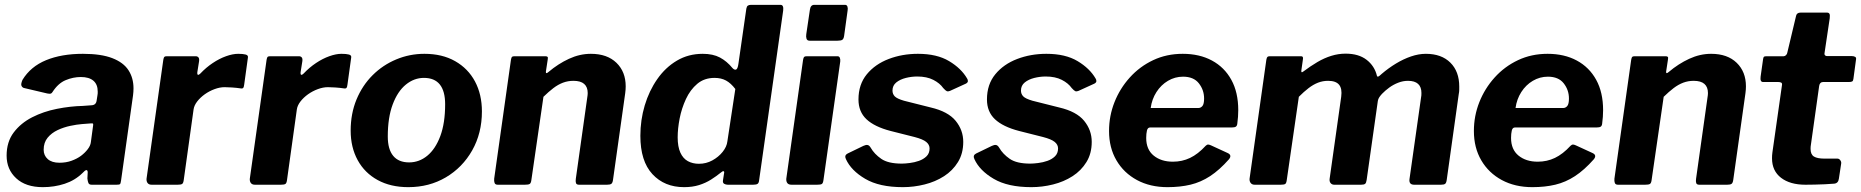

<svg xmlns="http://www.w3.org/2000/svg" viewBox="-20 -762 7676 792"><path d="M320.7 -48.6Q289.4 -17.9 246.7 -3.9Q203.9 10 156.8 10Q86.2 10 46.8 -26.6Q7.3 -63.1 7.3 -120.1Q7.3 -176.8 36.5 -215.5Q65.7 -254.2 112.6 -278.2Q159.4 -302.1 214.7 -313Q270 -324 321.4 -325.1L356.8 -327.7Q375.8 -328.3 378.5 -346.5L381.8 -367.6Q382.8 -372.1 383 -376.4Q383.1 -380.6 383.1 -384.4Q383.1 -413.9 365.2 -429.1Q347.3 -444.3 313.7 -444.3Q281.6 -444.3 250.7 -431.3Q219.7 -418.4 196.5 -382.3Q193.5 -377.2 189.4 -375.8Q185.3 -374.4 175.1 -376.4L78.3 -399.2Q72 -401.2 68.7 -408Q65.3 -414.7 72.6 -432.3Q106.3 -487.6 170.2 -513.8Q234.1 -540 322 -540Q397.5 -540 443.4 -522.1Q489.3 -504.3 510 -472.3Q530.7 -440.3 530.7 -397.4Q530.7 -390.4 530.2 -383.3Q529.7 -376.1 528.7 -368.1L479.4 -17.6Q477.7 -5.1 475 -2.6Q472.3 0 460.9 0H358.1Q347.7 0 344.7 -7.1Q341.7 -14.3 340.5 -25.7L341.8 -51.8Q340.4 -70.3 320.7 -48.6ZM363.6 -240.6Q365.3 -249.3 363.8 -251.6Q362.4 -253.9 354 -252.9L318.1 -250.2Q297.4 -248.6 270.2 -242.9Q243 -237.2 217.9 -225.5Q192.7 -213.7 176.4 -193.9Q160.1 -174 160.1 -144.4Q160.1 -120.6 177 -105.7Q193.9 -90.7 225.3 -90.7Q252.7 -90.7 275.4 -99Q298.1 -107.3 314.2 -119.3Q330.5 -131.6 341.9 -146.5Q353.3 -161.4 354.8 -175.6Z M605.6 0Q593.8 0 588.6 -7.3Q583.5 -14.6 584.5 -25L653.7 -515.6Q655.4 -524.9 657.9 -527.4Q660.5 -530 668.1 -530H787.4Q794.5 -530 798.7 -525.1Q802.8 -520.3 801.1 -508.9L794 -464.3Q793 -454.3 796.7 -453.4Q800.4 -452.6 806.5 -458.7Q830.3 -483.9 857.7 -502.1Q885.1 -520.4 912.7 -530.2Q940.3 -540 962.7 -540Q982.7 -540 993.5 -537Q1004.4 -534 1002.7 -524.7L987.3 -413.2Q985.9 -402 983.2 -399.2Q980.6 -396.4 975 -397.1Q955.3 -400 936.6 -401.2Q917.8 -402.4 906.5 -402.4Q886.8 -402.4 865.2 -394.4Q843.6 -386.5 824.7 -373.1Q805.9 -359.6 793.3 -343.3Q780.8 -327 778.5 -310.6L737.8 -18.7Q736.1 -6.1 731 -3.1Q726 0 712.4 0H605.6Z M1031.6 0Q1019.8 0 1014.6 -7.3Q1009.5 -14.6 1010.5 -25L1079.7 -515.6Q1081.4 -524.9 1083.9 -527.4Q1086.5 -530 1094.1 -530H1213.4Q1220.5 -530 1224.7 -525.1Q1228.8 -520.3 1227.1 -508.9L1220 -464.3Q1219 -454.3 1222.7 -453.4Q1226.4 -452.6 1232.5 -458.7Q1256.3 -483.9 1283.7 -502.1Q1311.1 -520.4 1338.7 -530.2Q1366.3 -540 1388.7 -540Q1408.7 -540 1419.5 -537Q1430.4 -534 1428.7 -524.7L1413.3 -413.2Q1411.9 -402 1409.2 -399.2Q1406.6 -396.4 1401 -397.1Q1381.3 -400 1362.6 -401.2Q1343.8 -402.4 1332.5 -402.4Q1312.8 -402.4 1291.2 -394.4Q1269.6 -386.5 1250.7 -373.1Q1231.9 -359.6 1219.3 -343.3Q1206.8 -327 1204.5 -310.6L1163.8 -18.7Q1162.1 -6.1 1157 -3.1Q1152 0 1138.4 0H1031.6Z M1664.3 10Q1591.4 10 1537.9 -19.3Q1484.3 -48.6 1455.4 -101.4Q1426.5 -154.3 1426.5 -223.1Q1426.5 -293.4 1450.6 -351.6Q1474.8 -409.8 1517 -451.8Q1559.2 -493.9 1614.4 -516.9Q1669.6 -540 1730.7 -540Q1804.3 -540 1857.5 -509.7Q1910.8 -479.4 1939.4 -425.9Q1967.9 -372.4 1967.9 -302.3Q1967.9 -212.6 1927.8 -141.7Q1887.7 -70.9 1819 -30.4Q1750.4 10 1664.3 10ZM1667.6 -92.1Q1709.2 -92.1 1742.7 -119.7Q1776.3 -147.3 1796.3 -200.8Q1816.2 -254.2 1816.2 -332.1Q1816.2 -386 1794.3 -413.4Q1772.4 -440.7 1728.7 -440.7Q1688.1 -440.7 1654.1 -413Q1620.1 -385.2 1599.9 -331.3Q1579.6 -277.3 1579.6 -199Q1579.6 -146.1 1602 -119.1Q1624.3 -92.1 1667.6 -92.1Z M2033.2 0Q2022.8 0 2020.2 -7.3Q2017.5 -14.6 2018.5 -25L2087.7 -515.6Q2089.4 -524.9 2091.9 -527.4Q2094.5 -530 2102.1 -530H2230Q2235.7 -530 2238.4 -527.6Q2241.1 -525.3 2239.4 -516.7L2231.8 -466.8Q2230.8 -454.7 2242.4 -465Q2282.5 -498.9 2326.9 -519.4Q2371.3 -540 2417.4 -540Q2484.7 -540 2522.9 -502.9Q2561 -465.9 2561 -405.9Q2561 -399.2 2560.5 -392.3Q2560 -385.5 2559 -377.7L2508.6 -19.7Q2506.9 -7.6 2501.8 -3.8Q2496.7 0 2483.9 0H2368.6Q2358.1 0 2355.9 -6.9Q2353.6 -13.8 2355.3 -25L2402.3 -358.8Q2403.3 -364.6 2403.8 -369.6Q2404.3 -374.6 2404.3 -378.1Q2404.3 -403.1 2389.6 -415.9Q2375 -428.6 2345.3 -428.6Q2322.9 -428.6 2302.4 -421Q2282 -413.3 2262.6 -398.5Q2243.2 -383.7 2221.7 -362.7L2171.8 -18.7Q2170.1 -6.1 2164.7 -3.1Q2159.3 0 2145 0H2033.2Z M2982.3 0Q2973.7 0 2967.1 -3.9Q2960.6 -7.7 2962.3 -18.4L2966.7 -46.6Q2968.7 -54.6 2964.7 -55.7Q2960.6 -56.7 2952.9 -49.7Q2935.3 -35.3 2913.2 -21.3Q2891 -7.2 2863.7 1.4Q2836.4 10 2802 10Q2720.9 10 2671.2 -43.7Q2621.5 -97.4 2621.5 -201.7Q2621.5 -266.8 2639.5 -327.1Q2657.5 -387.3 2691.2 -435.6Q2724.9 -484 2772.4 -512Q2819.8 -540 2878.7 -540Q2921.2 -540 2949.8 -524.7Q2978.5 -509.4 3001.3 -481.4Q3008.9 -473 3015.9 -474.9Q3023 -476.9 3026.1 -499.7L3058.7 -726.6Q3060.4 -735.9 3065.1 -738.9Q3069.8 -742 3077.7 -742H3199.7Q3213.4 -742 3210.6 -718.5L3111.4 -18.8Q3110.4 -7.6 3105.2 -3.8Q3100 0 3086.6 0ZM3013.2 -394.9Q2995 -418.8 2974.9 -429.8Q2954.8 -440.7 2927.6 -440.7Q2885.3 -440.7 2856.3 -416.3Q2827.3 -391.9 2809.5 -353.5Q2791.7 -315.1 2783.5 -273.1Q2775.4 -231.1 2775.4 -195.6Q2775.4 -156.7 2786.5 -132.4Q2797.6 -108 2817.5 -97.2Q2837.4 -86.4 2863.1 -86.4Q2892.9 -86.4 2918.3 -100.3Q2943.8 -114.2 2960.8 -135.4Q2977.9 -156.7 2980.4 -178.8Z M3376.8 -19.6Q3375.1 -6.1 3370 -3.1Q3365 0 3350.6 0H3245.2Q3232.5 0 3227.5 -7.1Q3222.5 -14.3 3223.5 -25.3L3292.7 -515.3Q3294.4 -524.9 3297.3 -527.4Q3300.2 -530 3308.1 -530H3434.8Q3442 -530 3444.5 -523.2Q3447 -516.4 3446 -508.3ZM3462.1 -614.8Q3460.4 -602.1 3454.8 -598.1Q3449.3 -594.1 3434.9 -594.1H3319.5Q3309.7 -594.1 3306.9 -602.2Q3304.2 -610.2 3305.9 -621.2L3320.9 -722.2Q3323.6 -742 3338.9 -742H3466.1Q3473.2 -742 3475.7 -734.8Q3478.1 -727.6 3476.4 -718.7Z M3704.4 10Q3607.1 10 3548.9 -24.4Q3490.6 -58.7 3469.3 -105.9Q3462 -121.4 3476.3 -128.7L3541.3 -160.2Q3551.5 -165.1 3558.6 -163.9Q3565.7 -162.8 3571.7 -152.6Q3586.7 -126.5 3615.2 -106.8Q3643.6 -87.1 3699.9 -87.1Q3713.3 -87.1 3732.7 -89.6Q3752.2 -92 3770.5 -98.4Q3788.9 -104.8 3801.7 -117.1Q3814.5 -129.5 3814.5 -149.7Q3814.5 -165.2 3800.7 -176.5Q3786.9 -187.9 3752.6 -196.8L3653.6 -221.8Q3587.4 -239 3554.3 -270Q3521.2 -301 3521.2 -351.8Q3521.2 -413.7 3555.6 -455.6Q3590 -497.4 3645.9 -518.7Q3701.7 -540 3766.4 -540Q3844.8 -540 3895 -509.9Q3945.2 -479.9 3969.3 -438.2Q3972.8 -433 3972.5 -427.1Q3972.2 -421.2 3964.2 -417L3898.3 -386.9Q3890.6 -383.8 3885.6 -385.9Q3880.6 -387.9 3870.8 -398.8Q3856.8 -418.8 3829.9 -432.6Q3803.1 -446.4 3763.4 -446.4Q3740.1 -446.4 3716.4 -440.5Q3692.7 -434.5 3677.1 -421.9Q3661.5 -409.2 3661.5 -388.4Q3661.5 -374.3 3670.8 -364.6Q3680.1 -354.9 3708.8 -346.5L3819.2 -318.7Q3890.6 -302 3922 -263.7Q3953.4 -225.3 3953.4 -176.7Q3953.4 -128.8 3931.6 -93.5Q3909.9 -58.1 3874 -35.1Q3838.2 -12.1 3793.8 -1.1Q3749.5 10 3704.4 10Z M4234.4 10Q4137.1 10 4078.9 -24.4Q4020.6 -58.7 3999.3 -105.9Q3992 -121.4 4006.3 -128.7L4071.3 -160.2Q4081.5 -165.1 4088.6 -163.9Q4095.7 -162.8 4101.7 -152.6Q4116.7 -126.5 4145.2 -106.8Q4173.6 -87.1 4229.9 -87.1Q4243.3 -87.1 4262.7 -89.6Q4282.2 -92 4300.5 -98.4Q4318.9 -104.8 4331.7 -117.1Q4344.5 -129.5 4344.5 -149.7Q4344.5 -165.2 4330.7 -176.5Q4316.9 -187.9 4282.6 -196.8L4183.6 -221.8Q4117.4 -239 4084.3 -270Q4051.2 -301 4051.2 -351.8Q4051.2 -413.7 4085.6 -455.6Q4120 -497.4 4175.9 -518.7Q4231.7 -540 4296.4 -540Q4374.8 -540 4425 -509.9Q4475.2 -479.9 4499.3 -438.2Q4502.8 -433 4502.5 -427.1Q4502.2 -421.2 4494.2 -417L4428.3 -386.9Q4420.6 -383.8 4415.6 -385.9Q4410.6 -387.9 4400.8 -398.8Q4386.8 -418.8 4359.9 -432.6Q4333.1 -446.4 4293.4 -446.4Q4270.1 -446.4 4246.4 -440.5Q4222.7 -434.5 4207.1 -421.9Q4191.5 -409.2 4191.5 -388.4Q4191.5 -374.3 4200.8 -364.6Q4210.1 -354.9 4238.8 -346.5L4349.2 -318.7Q4420.6 -302 4452 -263.7Q4483.4 -225.3 4483.4 -176.7Q4483.4 -128.8 4461.6 -93.5Q4439.9 -58.1 4404 -35.1Q4368.2 -12.1 4323.8 -1.1Q4279.5 10 4234.4 10Z M4796.1 10Q4724.3 10 4670 -19.3Q4615.7 -48.6 4585.3 -100.6Q4554.8 -152.6 4554.8 -221.7Q4554.8 -283.7 4577.2 -340.4Q4599.6 -397.1 4640.4 -442.3Q4681.2 -487.6 4736.7 -513.8Q4792.1 -540 4858.7 -540Q4927.9 -540 4979.3 -512.3Q5030.8 -484.6 5059.3 -432.7Q5087.8 -380.9 5087.8 -307.5Q5087.8 -294.2 5086.8 -280.1Q5085.8 -265.9 5083.8 -251.3Q5082.8 -242.9 5077.8 -239.5Q5072.8 -236.2 5061.2 -236.2H4724.3Q4714.1 -236.2 4711.1 -223.3Q4708.1 -210.5 4708.1 -193Q4708.1 -145.2 4739 -120.1Q4769.9 -95 4818.1 -95Q4856.3 -95 4889 -110.6Q4921.8 -126.2 4953.6 -160.8Q4959.1 -166.2 4964.4 -165.7Q4969.8 -165.2 4976.7 -161.8L5043.4 -131.1Q5063.3 -122.4 5049.6 -105.1Q5010.2 -60.6 4971.8 -35.5Q4933.4 -10.4 4890.8 -0.2Q4848.1 10 4796.1 10ZM4922.8 -316.4Q4933 -316.4 4940 -324.7Q4946.9 -333.1 4946.9 -355.4Q4946.9 -390.9 4925.3 -418.3Q4903.8 -445.7 4860 -445.7Q4826.8 -445.7 4797.9 -428.7Q4769.1 -411.6 4750.3 -382.2Q4731.5 -352.8 4726.6 -316.4Z M5155.6 0Q5144.5 0 5139 -7.3Q5133.5 -14.6 5134.5 -25L5203.7 -515.6Q5205.4 -524.9 5208.3 -527.4Q5211.2 -530 5218.1 -530H5345.2Q5353.1 -530 5354.4 -525.9Q5355.7 -521.7 5354 -513.2L5348.1 -471.8Q5346.4 -459.3 5355.9 -466.8Q5386.3 -489.6 5414.4 -506.1Q5442.6 -522.7 5471.7 -531.7Q5500.8 -540.7 5530.6 -540.7Q5584.6 -540.7 5617.4 -515.2Q5650.2 -489.7 5659.9 -449.1Q5661.6 -444.4 5666.1 -446.5Q5670.6 -448.6 5679.1 -456.9Q5707.3 -481 5738.1 -499.7Q5768.9 -518.4 5800.4 -529.2Q5831.9 -540 5861.6 -540Q5926 -540 5962.7 -503.6Q5999.4 -467.3 5999.4 -404.7Q5999.4 -397.7 5999.3 -390.2Q5999.2 -382.6 5997.4 -374.2L5947.7 -19.7Q5946 -7.6 5941.3 -3.8Q5936.6 0 5923.8 0H5813.4Q5790.3 0 5794.4 -25L5841.4 -356.6Q5842.7 -362.5 5843.1 -368.5Q5843.4 -374.5 5843.4 -378.6Q5843.4 -403.4 5829.5 -416Q5815.5 -428.6 5788 -428.6Q5767.4 -428.6 5747.5 -420.8Q5727.5 -413 5710.9 -400.9Q5694.3 -388.8 5680.9 -375Q5674.4 -368 5669.6 -360.9Q5664.9 -353.8 5663.6 -345.7L5617.4 -19.7Q5615.7 -7.6 5611.2 -3.8Q5606.7 0 5594.2 0H5483.8Q5474.1 0 5468.6 -6.9Q5463.1 -13.8 5464.8 -25L5512.5 -363Q5517 -396.4 5503.7 -412.5Q5490.4 -428.6 5458.4 -428.6Q5436.6 -428.6 5416.9 -421Q5397.2 -413.3 5377.9 -398.5Q5358.6 -383.7 5337.7 -362.7L5287.8 -18.7Q5286.1 -6.1 5281.4 -3.1Q5276.7 0 5262.4 0H5155.6Z M6301.1 10Q6229.3 10 6175 -19.3Q6120.7 -48.6 6090.3 -100.6Q6059.8 -152.6 6059.8 -221.7Q6059.8 -283.7 6082.2 -340.4Q6104.6 -397.1 6145.4 -442.3Q6186.2 -487.6 6241.7 -513.8Q6297.1 -540 6363.7 -540Q6432.9 -540 6484.3 -512.3Q6535.8 -484.6 6564.3 -432.7Q6592.8 -380.9 6592.8 -307.5Q6592.8 -294.2 6591.8 -280.1Q6590.8 -265.9 6588.8 -251.3Q6587.8 -242.9 6582.8 -239.5Q6577.8 -236.2 6566.2 -236.2H6229.3Q6219.1 -236.2 6216.1 -223.3Q6213.1 -210.5 6213.1 -193Q6213.1 -145.2 6244 -120.1Q6274.9 -95 6323.1 -95Q6361.3 -95 6394 -110.6Q6426.8 -126.2 6458.6 -160.8Q6464.1 -166.2 6469.4 -165.7Q6474.8 -165.2 6481.7 -161.8L6548.4 -131.1Q6568.3 -122.4 6554.6 -105.1Q6515.2 -60.6 6476.8 -35.5Q6438.4 -10.4 6395.8 -0.2Q6353.1 10 6301.1 10ZM6427.8 -316.4Q6438 -316.4 6445 -324.7Q6451.9 -333.1 6451.9 -355.4Q6451.9 -390.9 6430.3 -418.3Q6408.8 -445.7 6365 -445.7Q6331.8 -445.7 6302.9 -428.7Q6274.1 -411.6 6255.3 -382.2Q6236.5 -352.8 6231.6 -316.4Z M6654.2 0Q6643.8 0 6641.2 -7.3Q6638.5 -14.6 6639.5 -25L6708.7 -515.6Q6710.4 -524.9 6712.9 -527.4Q6715.5 -530 6723.1 -530H6851Q6856.7 -530 6859.4 -527.6Q6862.1 -525.3 6860.4 -516.7L6852.8 -466.8Q6851.8 -454.7 6863.4 -465Q6903.5 -498.9 6947.9 -519.4Q6992.3 -540 7038.4 -540Q7105.7 -540 7143.9 -502.9Q7182 -465.9 7182 -405.9Q7182 -399.2 7181.5 -392.3Q7181 -385.5 7180 -377.7L7129.6 -19.7Q7127.9 -7.6 7122.8 -3.8Q7117.7 0 7104.9 0H6989.6Q6979.1 0 6976.9 -6.9Q6974.6 -13.8 6976.3 -25L7023.3 -358.8Q7024.3 -364.6 7024.8 -369.6Q7025.3 -374.6 7025.3 -378.1Q7025.3 -403.1 7010.6 -415.9Q6996 -428.6 6966.3 -428.6Q6943.9 -428.6 6923.4 -421Q6903 -413.3 6883.6 -398.5Q6864.2 -383.7 6842.7 -362.7L6792.8 -18.7Q6791.1 -6.1 6785.7 -3.1Q6780.3 0 6766 0H6654.2Z M7427.5 0Q7364 0 7326.8 -28.6Q7289.6 -57.2 7289.6 -108.8Q7289.6 -114.9 7289.9 -121Q7290.2 -127.1 7291.2 -133.5L7330.8 -412Q7331.8 -418.9 7327.2 -421.3Q7322.7 -423.7 7315.1 -423.7H7252.7Q7239.6 -423.7 7242.5 -445.7L7252.9 -519.3Q7254.3 -527.3 7257.4 -528.6Q7260.6 -530 7268.6 -530H7337.6Q7342.8 -530 7347.4 -534.6Q7352 -539.3 7352.7 -545.1L7389 -697.4Q7392.2 -710 7407.6 -710H7516.3Q7523.5 -710 7526.4 -705.2Q7529.3 -700.4 7527.6 -686.6L7506 -541.7Q7505 -537 7508.2 -533.9Q7511.3 -530.7 7516 -530.7H7618.7Q7626.7 -530.7 7632.2 -527.6Q7637.8 -524.6 7636.1 -516.6L7625.3 -436.6Q7624.3 -428.6 7620.5 -426.2Q7616.8 -423.7 7606.4 -423.7H7500.2Q7486.8 -423.7 7484.1 -407.9L7450.2 -166.5Q7449.2 -161.5 7448.9 -157Q7448.6 -152.6 7448.6 -148.1Q7448.6 -124.8 7462.5 -116.3Q7476.3 -107.7 7506.3 -107.7H7559.7Q7566.5 -107.7 7571.4 -100.7Q7576.2 -93.7 7574.8 -86.9L7565.4 -25Q7562.9 -6 7546.1 -4.4Q7529.1 -2.7 7507.8 -1.9Q7486.5 -1 7465.5 -0.5Q7444.5 0 7427.5 0Z"/></svg>

Font: Libre Franklin Thin
Style: Italic
Weight: 100
Italic angle: -8°
Designer: Pablo Impallari, Rodrigo Fuenzalida, Nhung Nguyen
Foundry: Impallari Type
Version: Version 3.000